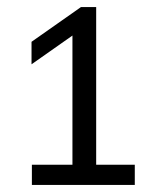

<svg xmlns="http://www.w3.org/2000/svg" viewBox="-20 -830 434 542"><path d="M184.5 -319.5V-764.5L208.5 -746.5L69 -648.5V-712L208.5 -810H251.5V-319.5ZM70 -308V-365H360.5V-308Z"/></svg>

Font: Encode Sans SC
Style: Regular
Weight: 400
Version: Version 3.002